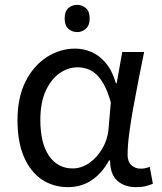

<svg xmlns="http://www.w3.org/2000/svg" viewBox="-20 -757 665 790"><path d="M298 -737Q318 -737 333.5 -723.5Q349 -710 349 -681Q349 -653 333.5 -639Q318 -625 298 -625Q276 -625 261 -639Q246 -653 246 -681Q246 -710 261 -723.5Q276 -737 298 -737ZM260 13Q199 13 152 -18.5Q105 -50 78.5 -111.5Q52 -173 52 -262Q52 -356 85 -421.5Q118 -487 172.5 -522Q227 -557 290 -557Q324 -557 356.5 -543Q389 -529 415.5 -497.5Q442 -466 457 -414H460L483 -543H573Q562 -490 550.5 -431Q539 -372 528.5 -314.5Q518 -257 511.5 -206.5Q505 -156 505 -119Q505 -92 520.5 -77.5Q536 -63 559 -63Q568 -63 578 -65Q588 -67 596 -71L609 -1Q598 4 581 8.5Q564 13 540 13Q492 13 462.5 -13.5Q433 -40 433 -97H429Q367 13 260 13ZM279 -64Q315 -64 347.5 -86.5Q380 -109 402 -147.5Q424 -186 427 -232L436 -335Q424 -379 408.5 -407.5Q393 -436 375 -452Q357 -468 337.5 -474Q318 -480 299 -480Q260 -480 225 -455.5Q190 -431 168 -383Q146 -335 146 -263Q146 -168 181.5 -116Q217 -64 279 -64Z"/></svg>

Font: hexltelugu05
Style: Book
Weight: 400
Designer: Jelle Bosma - Monotype Design Team
Foundry: Monotype Imaging Inc.
Version: Version 2.003